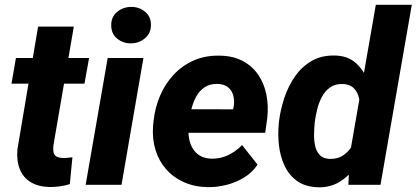

<svg xmlns="http://www.w3.org/2000/svg" viewBox="-20 -770 1736 800"><path d="M351.1 -528.3 332 -421.4H27.8L46.4 -528.3ZM138.7 -659.2H287.6L202.6 -164.6Q200.7 -147.5 202.9 -136.2Q205.1 -125 213.6 -118.9Q222.2 -112.8 240.2 -111.8Q251 -111.3 261.2 -112.5Q271.5 -113.8 281.7 -114.7L271 -2.9Q251 3.4 230.2 6.3Q209.5 9.3 188 9.3Q139.6 8.3 107.9 -11Q76.2 -30.3 62.3 -65.7Q48.3 -101.1 52.7 -148.4Z M577.6 -528.3 486.3 0H336.9L428.7 -528.3ZM443.4 -662.6Q442.4 -698.2 467 -719.5Q491.7 -740.7 525.9 -741.2Q558.6 -741.7 583.5 -721.9Q608.4 -702.1 608.9 -668Q609.4 -632.3 584.7 -611.1Q560.1 -589.8 526.4 -589.4Q493.7 -588.9 469 -608.4Q444.3 -627.9 443.4 -662.6Z M845.7 9.8Q791 8.8 746.8 -10.7Q702.6 -30.3 672.4 -64.7Q642.1 -99.1 627.9 -145Q613.8 -190.9 617.7 -245.1L619.6 -264.2Q625.5 -320.8 646.7 -370.6Q668 -420.4 703.6 -458.7Q739.3 -497.1 787.8 -518.3Q836.4 -539.6 896.5 -538.1Q951.7 -537.1 991.5 -515.9Q1031.2 -494.6 1055.9 -458.5Q1080.6 -422.4 1089.8 -376.5Q1099.1 -330.6 1093.8 -279.3L1085 -216.8H671.4L687 -314.9L951.2 -314.5L954.1 -327.6Q957.5 -352.5 951.7 -373.3Q945.8 -394 929.7 -406.7Q913.6 -419.4 886.2 -420.4Q854.5 -420.9 833 -406.7Q811.5 -392.6 798.3 -368.9Q785.2 -345.2 778.1 -317.6Q771 -290 767.6 -264.2L765.6 -245.6Q763.7 -220.2 767.3 -196.3Q771 -172.4 782 -153.1Q793 -133.8 812.3 -121.8Q831.5 -109.9 860.4 -108.9Q897.9 -107.9 930.4 -123.5Q962.9 -139.2 988.8 -165.5L1053.2 -84Q1030.8 -50.8 996.6 -30Q962.4 -9.3 923.1 0.5Q883.8 10.3 845.7 9.8Z M1437.5 -127 1545.9 -750H1695.8L1565.4 0H1431.6ZM1141.6 -253.9 1142.6 -264.6Q1148.4 -313 1164.8 -362.3Q1181.2 -411.6 1209.5 -452.1Q1237.8 -492.7 1279.5 -516.6Q1321.3 -540.5 1378.9 -538.6Q1428.2 -536.6 1459.7 -510Q1491.2 -483.4 1508.8 -442.6Q1526.4 -401.9 1533 -356.2Q1539.6 -310.5 1538.1 -271L1536.1 -252.4Q1528.3 -210.4 1510.5 -163.8Q1492.7 -117.2 1463.9 -77.1Q1435.1 -37.1 1395.5 -12.7Q1356 11.7 1305.7 10.3Q1252.4 8.8 1218.3 -15.6Q1184.1 -40 1165.8 -79.3Q1147.5 -118.7 1142.3 -164.3Q1137.2 -210 1141.6 -253.9ZM1292 -265.1 1291 -254.9Q1289.1 -235.4 1288.6 -210.9Q1288.1 -186.5 1292.7 -163.6Q1297.4 -140.6 1311.3 -125Q1325.2 -109.4 1352.1 -107.9Q1389.2 -106.9 1414.1 -125.5Q1439 -144 1453.4 -173.6Q1467.8 -203.1 1472.2 -234.9L1479 -286.6Q1481.4 -307.6 1480.2 -330.6Q1479 -353.5 1472.2 -373.3Q1465.3 -393.1 1450 -406.2Q1434.6 -419.4 1407.2 -419.9Q1377 -420.9 1356 -406.2Q1335 -391.6 1322 -367.7Q1309.1 -343.8 1302.2 -316.7Q1295.4 -289.6 1292 -265.1Z"/></svg>

Font: Roboto ExtraBold
Style: Italic
Weight: 800
Designer: Christian Robertson
Foundry: Google
Version: Version 3.009; 2024